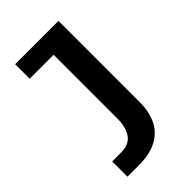

<svg xmlns="http://www.w3.org/2000/svg" viewBox="-209 -570 819 819"><g transform="rotate(-45 200.0 -161.0)"><path d="M51.5 178V86H105.5Q153.5 86 175 55.2Q196.5 24.5 196.5 -28.5V-412.5H52V-500H313.5V-8.5Q313.5 45.5 294 87.8Q274.5 130 231.5 154Q188.5 178 118 178Z"/></g></svg>

Font: Trispace SemiCondensed Medium
Style: Regular
Weight: 500
Width: 4
Designer: Tyler Finck
Foundry: Etcetera Type Company
Version: Version 1.210; ttfautohint (v1.8.3)